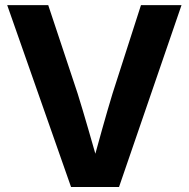

<svg xmlns="http://www.w3.org/2000/svg" viewBox="-20 -748 755 768"><path d="M264.2 0 8.8 -727.5H172.9L290.5 -374Q311 -308.1 333.5 -230.2Q356 -152.3 382.3 -60.5H341.3Q366.7 -152.8 388.4 -230.5Q410.2 -308.1 430.2 -374L543.9 -727.5H706.1L456.1 0Z"/></svg>

Font: Inter 28pt
Style: Bold
Weight: 700
Designer: Rasmus Andersson
Foundry: rsms
Version: Version 4.001;git-66647c0bb